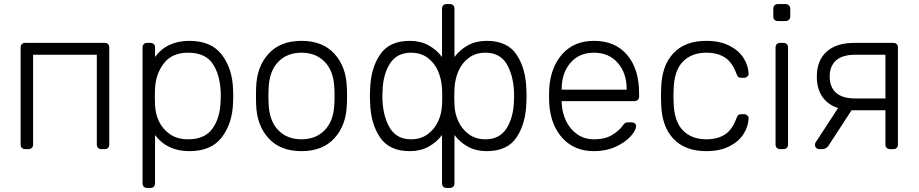

<svg xmlns="http://www.w3.org/2000/svg" viewBox="-20 -730 4497 940"><path d="M81 -498Q81 -508 87 -514Q93 -520 103 -520H493Q503 -520 509 -514Q515 -508 515 -498V-22Q515 -12 509 -6Q503 0 493 0H476Q466 0 460 -6Q454 -12 454 -22V-462H142V-22Q142 -12 136 -6Q130 0 120 0H103Q93 0 87 -6Q81 -12 81 -22Z M739 168Q739 178 733 184Q727 190 717 190H700Q690 190 684 184Q678 178 678 168V-498Q678 -508 684 -514Q690 -520 700 -520H717Q727 -520 733 -514Q739 -508 739 -498V-451Q797 -530 907 -530Q1015 -530 1066.5 -461.5Q1118 -393 1121 -293Q1122 -283 1122 -260Q1122 -237 1121 -227Q1118 -127 1066.5 -58.5Q1015 10 907 10Q798 10 739 -69ZM901 -48Q982 -48 1019.5 -99.5Q1057 -151 1060 -232Q1061 -242 1061 -260Q1061 -353 1025 -412.5Q989 -472 901 -472Q822 -472 782 -419.5Q742 -367 739 -296L738 -257L739 -218Q740 -175 758 -136.5Q776 -98 812 -73Q848 -48 901 -48Z M1679 -260Q1679 -228 1678 -218Q1675 -117 1617.5 -53.5Q1560 10 1456 10Q1352 10 1294.5 -53.5Q1237 -117 1234 -218L1233 -260L1234 -302Q1237 -403 1294.5 -466.5Q1352 -530 1456 -530Q1560 -530 1617.5 -466.5Q1675 -403 1678 -302Q1679 -292 1679 -260ZM1295 -297 1294 -260 1295 -223Q1298 -139 1341.5 -93.5Q1385 -48 1456 -48Q1527 -48 1570.5 -93.5Q1614 -139 1617 -223Q1618 -233 1618 -260Q1618 -287 1617 -297Q1614 -381 1570.5 -426.5Q1527 -472 1456 -472Q1385 -472 1341.5 -426.5Q1298 -381 1295 -297Z M1791 -260 1792 -293Q1795 -395 1840.5 -462.5Q1886 -530 1986 -530Q2038 -530 2077.5 -508.5Q2117 -487 2144 -451V-688Q2144 -698 2150 -704Q2156 -710 2166 -710H2183Q2193 -710 2199 -704Q2205 -698 2205 -688V-451Q2232 -487 2271.5 -508.5Q2311 -530 2363 -530Q2464 -530 2509 -462.5Q2554 -395 2557 -293Q2558 -283 2558 -260Q2558 -237 2557 -227Q2554 -125 2509 -57.5Q2464 10 2363 10Q2311 10 2271.5 -11.5Q2232 -33 2205 -69V168Q2205 178 2199 184Q2193 190 2183 190H2166Q2156 190 2150 184Q2144 178 2144 168V-69Q2117 -33 2077.5 -11.5Q2038 10 1986 10Q1886 10 1840.5 -57.5Q1795 -125 1792 -227ZM1853 -288 1852 -260Q1852 -170 1885.5 -109Q1919 -48 1992 -48Q2040 -48 2074 -73Q2108 -98 2125.5 -137Q2143 -176 2144 -218Q2145 -228 2145 -257Q2145 -286 2144 -296Q2142 -340 2125.5 -380Q2109 -420 2075 -446Q2041 -472 1992 -472Q1924 -472 1890 -420Q1856 -368 1853 -288ZM2357 -48Q2425 -48 2459 -100Q2493 -152 2496 -232Q2497 -242 2497 -260Q2497 -350 2464 -411Q2431 -472 2357 -472Q2308 -472 2274 -446Q2240 -420 2223.5 -380Q2207 -340 2205 -296L2204 -257L2205 -218Q2206 -176 2223.5 -137Q2241 -98 2275 -73Q2309 -48 2357 -48Z M3109 -272V-257Q3109 -247 3102.5 -241Q3096 -235 3086 -235H2730V-225Q2732 -178 2751.5 -137.5Q2771 -97 2806 -72.5Q2841 -48 2888 -48Q2943 -48 2977.5 -69.5Q3012 -91 3027 -113Q3036 -125 3040.5 -128Q3045 -131 3057 -131H3073Q3082 -131 3088 -126Q3094 -121 3094 -113Q3094 -92 3067.5 -62.5Q3041 -33 2994 -11.5Q2947 10 2888 10Q2793 10 2735 -52.5Q2677 -115 2669 -220L2668 -260L2669 -300Q2677 -404 2734.5 -467Q2792 -530 2888 -530Q2992 -530 3050.5 -461Q3109 -392 3109 -272ZM3048 -291V-295Q3048 -372 3004.5 -422Q2961 -472 2888 -472Q2815 -472 2772.5 -422Q2730 -372 2730 -295V-291Z M3438 -48Q3493 -48 3529 -71.5Q3565 -95 3585 -150Q3590 -162 3594.5 -166.5Q3599 -171 3609 -171H3623Q3632 -171 3639 -164.5Q3646 -158 3645 -149Q3643 -110 3620 -73.5Q3597 -37 3550.5 -13.5Q3504 10 3438 10Q3334 10 3277 -50.5Q3220 -111 3217 -220L3216 -260L3217 -300Q3220 -409 3277 -469.5Q3334 -530 3438 -530Q3504 -530 3550.5 -506.5Q3597 -483 3620 -446.5Q3643 -410 3645 -371Q3646 -362 3639 -355.5Q3632 -349 3623 -349H3609Q3599 -349 3594.5 -353.5Q3590 -358 3585 -370Q3565 -425 3529 -448.5Q3493 -472 3438 -472Q3366 -472 3323.5 -428.5Q3281 -385 3278 -295L3277 -260L3278 -225Q3281 -135 3323.5 -91.5Q3366 -48 3438 -48Z M3826 -627H3788Q3778 -627 3772 -633Q3766 -639 3766 -649V-687Q3766 -697 3772 -703.5Q3778 -710 3788 -710H3826Q3836 -710 3842.5 -703.5Q3849 -697 3849 -687V-649Q3849 -639 3842.5 -633Q3836 -627 3826 -627ZM3816 0H3799Q3789 0 3783 -6Q3777 -12 3777 -22V-498Q3777 -508 3783 -514Q3789 -520 3799 -520H3816Q3826 -520 3832 -514Q3838 -508 3838 -498V-22Q3838 -12 3832 -6Q3826 0 3816 0Z M3979 -355Q3979 -434 4027 -477Q4075 -520 4162 -520H4354Q4364 -520 4370 -514Q4376 -508 4376 -498V-22Q4376 -12 4370 -6Q4364 0 4354 0H4337Q4327 0 4321 -6Q4315 -12 4315 -22V-190H4149L4035 -15Q4022 0 4008 0H3990Q3982 0 3976 -6Q3970 -12 3970 -20Q3970 -31 3978 -40L4083 -201Q4032 -218 4005.5 -257Q3979 -296 3979 -355ZM4315 -462H4167Q4104 -462 4073 -434Q4042 -406 4042 -355Q4042 -304 4073 -276Q4104 -248 4167 -248H4315Z"/></svg>

Font: Rubik
Style: Regular
Weight: 300
Designer: Hubert & Fischer
Foundry: Hubert & Fischer
Version: Version 1.100